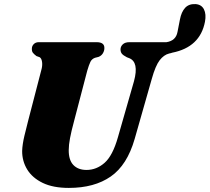

<svg xmlns="http://www.w3.org/2000/svg" viewBox="-20 -907 1026 940"><path d="M557 -234 636 -509.5Q661.5 -603.5 612 -622.5L601.5 -626.5Q583 -636 576.5 -644.2Q570 -652.5 570 -666Q570.5 -680 581.5 -690.2Q592.5 -700.5 614 -700.5H795Q841 -707.5 849 -750.5L861 -812Q868 -848.5 886.2 -868.5Q904.5 -888.5 937 -887Q966.5 -885 978.5 -861.2Q990.5 -837.5 983.5 -800.5Q959.5 -676 823 -649Q820.5 -647.5 817 -647L808 -645Q782 -638.5 761.5 -611.8Q741 -585 723 -520.5L639.5 -227.5Q602.5 -98.5 522.2 -42.8Q442 13 317 13Q240 13 189.2 -11.5Q138.5 -36 113.2 -77.2Q88 -118.5 88.5 -168.5Q89.5 -200 99.5 -242.2Q109.5 -284.5 118 -316.5L182 -563Q188.5 -585 186 -603.2Q183.5 -621.5 174 -627L158.5 -632.5Q146 -642 140.8 -649Q135.5 -656 136 -669Q136 -681.5 145.2 -691Q154.5 -700.5 170 -700.5H453Q492 -700.5 491 -671Q491 -658.5 483.8 -646.2Q476.5 -634 462.5 -628.5L445 -624Q429.5 -618.5 422.5 -604Q415.5 -589.5 407 -560.5L343.5 -317.5Q329 -264 322.8 -230.5Q316.5 -197 316.5 -172.5Q316 -123.5 339.2 -99.2Q362.5 -75 403.5 -75Q452.5 -75 492 -109.8Q531.5 -144.5 557 -234Z"/></svg>

Font: Fraunces 9pt S000 Black
Style: Italic
Weight: 900
Italic angle: -16°
Version: Version 1.000; ttfautohint (v1.8.3)